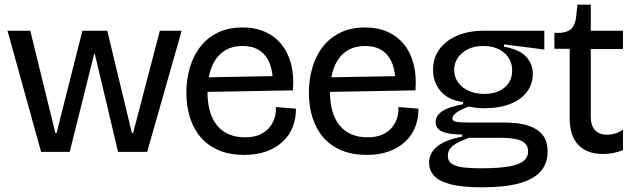

<svg xmlns="http://www.w3.org/2000/svg" viewBox="-20 -647 2700 818"><path d="M155 0 12 -516H109L216 -80H221L331 -516H437L542 -80H547L661 -516H754L607 0H483L384 -417H381L277 0Z M1021 13Q960 13 914 -6Q868 -25 837 -60Q806 -95 790 -144Q774 -193 774 -252Q774 -309 789 -359.5Q804 -410 833.5 -448Q863 -486 908 -508Q953 -530 1013 -530Q1068 -530 1110 -511Q1152 -492 1180 -457Q1208 -422 1220.5 -372.5Q1233 -323 1228 -262L830 -255V-317L1161 -323L1142 -287Q1144 -336 1130.5 -373Q1117 -410 1088 -430.5Q1059 -451 1013 -451Q964 -451 930.5 -426.5Q897 -402 880.5 -357.5Q864 -313 864 -256Q864 -162 905.5 -112Q947 -62 1024 -62Q1063 -62 1089 -74.5Q1115 -87 1130 -106.5Q1145 -126 1151 -148.5Q1157 -171 1155 -191L1241 -184Q1241 -142 1227 -106Q1213 -70 1184.5 -43.5Q1156 -17 1115 -2Q1074 13 1021 13Z M1543 13Q1482 13 1436 -6Q1390 -25 1359 -60Q1328 -95 1312 -144Q1296 -193 1296 -252Q1296 -309 1311 -359.5Q1326 -410 1355.5 -448Q1385 -486 1430 -508Q1475 -530 1535 -530Q1590 -530 1632 -511Q1674 -492 1702 -457Q1730 -422 1742.5 -372.5Q1755 -323 1750 -262L1352 -255V-317L1683 -323L1664 -287Q1666 -336 1652.5 -373Q1639 -410 1610 -430.5Q1581 -451 1535 -451Q1486 -451 1452.5 -426.5Q1419 -402 1402.5 -357.5Q1386 -313 1386 -256Q1386 -162 1427.5 -112Q1469 -62 1546 -62Q1585 -62 1611 -74.5Q1637 -87 1652 -106.5Q1667 -126 1673 -148.5Q1679 -171 1677 -191L1763 -184Q1763 -142 1749 -106Q1735 -70 1706.5 -43.5Q1678 -17 1637 -2Q1596 13 1543 13Z M2035 151Q1947 151 1897.5 137.5Q1848 124 1828 100.5Q1808 77 1808 47Q1808 5 1842.5 -23Q1877 -51 1949 -65V-74Q1892 -74 1864 -86.5Q1836 -99 1836 -127Q1836 -153 1862.5 -172Q1889 -191 1953 -203V-212Q1889 -221 1857 -259Q1825 -297 1825 -350Q1825 -400 1852 -437Q1879 -474 1927.5 -495Q1976 -516 2041 -516H2299V-436L2127 -458V-448Q2194 -436 2222 -405Q2250 -374 2250 -332Q2250 -290 2226 -257Q2202 -224 2156 -205Q2110 -186 2043 -186Q2025 -186 2010 -187.5Q1995 -189 1977 -193Q1937 -178 1922 -165Q1907 -152 1907 -143Q1907 -134 1916 -130.5Q1925 -127 1940.5 -126Q1956 -125 1974 -125H2130Q2147 -125 2177 -122.5Q2207 -120 2238.5 -109Q2270 -98 2291.5 -72.5Q2313 -47 2313 0Q2313 50 2282.5 84Q2252 118 2190.5 134.5Q2129 151 2035 151ZM2027 70Q2105 70 2149 62Q2193 54 2211.5 38Q2230 22 2230 -1Q2230 -23 2218 -35Q2206 -47 2187.5 -52Q2169 -57 2148 -58.5Q2127 -60 2107 -60H1978Q1927 -41 1907.5 -24.5Q1888 -8 1888 16Q1888 40 1906 51.5Q1924 63 1955.5 66.5Q1987 70 2027 70ZM2043 -247Q2097 -247 2129.5 -274Q2162 -301 2162 -347Q2162 -393 2128 -422Q2094 -451 2040 -451Q1984 -451 1949.5 -421.5Q1915 -392 1915 -349Q1915 -319 1931.5 -296Q1948 -273 1977 -260Q2006 -247 2043 -247Z M2550 9Q2480 9 2443.5 -30Q2407 -69 2407 -145V-439H2342V-507H2368Q2402 -510 2417 -527.5Q2432 -545 2435 -579L2440 -627H2497V-516H2634V-438H2497V-150Q2497 -111 2515.5 -92Q2534 -73 2565 -73Q2583 -73 2601.5 -78.5Q2620 -84 2634 -95V-7Q2612 1 2591.5 5Q2571 9 2550 9Z"/></svg>

Font: Bricolage Grotesque 96pt ExtraBold 96pt
Style: Regular
Weight: 400
Version: Version 1.001;gftools[0.9.33.dev8+g029e19f]